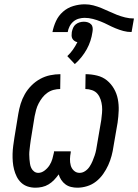

<svg xmlns="http://www.w3.org/2000/svg" viewBox="-20 -865 643 893"><path d="M145 8Q126 8 109 2.5Q92 -3 79 -15Q66 -27 58 -43Q50 -59 45.5 -76.5Q41 -94 39.5 -112.5Q38 -131 38.5 -149.5Q39 -168 41.5 -187Q44 -206 47 -225L65 -335Q69 -359 76 -382Q83 -405 95.5 -427Q108 -449 126.5 -467.5Q145 -486 167 -498Q189 -510 213 -515Q237 -520 261 -520L260 -451Q245 -451 229.5 -447Q214 -443 200.5 -433.5Q187 -424 177 -411Q167 -398 159.5 -383.5Q152 -369 148 -354Q144 -339 141 -324L123 -213Q121 -202 120 -191Q119 -180 117.5 -169Q116 -158 116 -146.5Q116 -135 117 -124.5Q118 -114 119.5 -103.5Q121 -93 125.5 -83.5Q130 -74 138.5 -67.5Q147 -61 158 -61Q173 -61 187 -71.5Q201 -82 210 -96Q219 -110 223.5 -125.5Q228 -141 231 -156V-161H309V-156Q306 -141 305.5 -125.5Q305 -110 309 -95.5Q313 -81 324 -71Q335 -61 350 -61Q364 -61 376.5 -69.5Q389 -78 397 -90.5Q405 -103 410.5 -116Q416 -129 420.5 -142.5Q425 -156 427.5 -169.5Q430 -183 432 -196L451 -307Q453 -323 454.5 -339.5Q456 -356 454.5 -371.5Q453 -387 448 -402Q443 -417 433.5 -428.5Q424 -440 408.5 -445.5Q393 -451 377 -451L378 -520Q405 -520 431.5 -513.5Q458 -507 477.5 -491Q497 -475 510 -452.5Q523 -430 528 -404Q533 -378 532 -350.5Q531 -323 527 -295L508 -185Q505 -163 499 -140.5Q493 -118 483.5 -97Q474 -76 460 -56Q446 -36 427 -21Q408 -6 385 1Q362 8 340 8Q325 8 310.5 4.5Q296 1 284.5 -7.5Q273 -16 265 -28Q257 -40 253 -54Q243 -40 231.5 -28Q220 -16 206 -7.5Q192 1 176 4.5Q160 8 145 8ZM592 -716Q572 -716 553.5 -721Q535 -726 517 -733.5Q499 -741 482.5 -749.5Q466 -758 448.5 -765Q431 -772 412 -777Q393 -782 373 -782Q360 -782 346 -778Q332 -774 321 -764.5Q310 -755 303.5 -742Q297 -729 295 -716H224Q229 -742 240.5 -767Q252 -792 273 -810.5Q294 -829 321 -837Q348 -845 374 -845Q395 -845 414 -840Q433 -835 451.5 -827.5Q470 -820 488 -811.5Q506 -803 524 -796Q542 -789 562 -784Q582 -779 603 -779ZM328 -567 293 -604Q308 -618 319.5 -634.5Q331 -651 340 -669Q333 -670 326.5 -674.5Q320 -679 316.5 -685.5Q313 -692 313 -700Q313 -708 314 -716Q316 -726 320 -735.5Q324 -745 332 -751.5Q340 -758 350 -761Q360 -764 370 -764Q380 -764 389 -761Q398 -758 404 -751.5Q410 -745 411 -735.5Q412 -726 410 -716Q407 -695 400.5 -675Q394 -655 383.5 -636Q373 -617 359 -599.5Q345 -582 328 -567Z"/></svg>

Font: Iosevka Extended
Style: Italic
Weight: 400
Width: 7
Italic angle: -9°
Monospace: yes
Designer: Belleve Invis
Foundry: Belleve Invis
Version: Version 32.5.0; ttfautohint (v1.8.4)